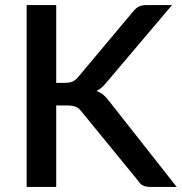

<svg xmlns="http://www.w3.org/2000/svg" viewBox="-20 -740 720 760"><path d="M202.5 -412V-720H85.5V0H202.5V-322.5H245.5C253.2 -322.5 259.8 -322.1 265.5 -321.2C271.2 -320.4 276.2 -319 280.7 -317C285.2 -315 289.2 -312.5 292.5 -309.5C295.8 -306.5 299.2 -302.8 302.5 -298.5L527.5 -23.5C529.8 -19.8 532.4 -16.5 535.3 -13.5C538.1 -10.5 541.4 -8 545.3 -6C549.1 -4 553.6 -2.5 558.8 -1.5C563.9 -0.5 570.2 0 577.5 0H679.5L412.5 -339C404.8 -349.7 397 -358.2 389 -364.8C381 -371.2 372 -376.3 362 -380C369.7 -383.7 376.8 -388.4 383.3 -394.2C389.8 -400.1 396.5 -407.3 403.5 -416L661 -720H561C548.7 -720 538.4 -718.1 530.3 -714.2C522.1 -710.4 514.2 -703.7 506.5 -694L288.5 -434C282.2 -426.3 275 -420.8 267 -417.2C259 -413.8 248.7 -412 236 -412Z"/></svg>

Font: Lato Semibold
Style: Regular
Weight: 600
Designer: Lukasz Dziedzic
Foundry: tyPoland Lukasz Dziedzic
Version: Version 2.006; 2014-01-15